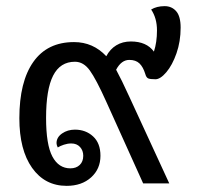

<svg xmlns="http://www.w3.org/2000/svg" viewBox="-20 -597 647 625"><path d="M401 -282 531 0H446L325 -268Q293 -339 272.5 -367.5Q252 -396 224 -396Q176 -396 153 -351Q130 -306 130 -213Q130 -126 150.5 -87.5Q171 -49 209 -49Q228 -49 239.5 -60Q251 -71 251 -90Q251 -107 240.5 -118.5Q230 -130 212 -130Q200 -130 188 -126Q176 -122 168 -117Q164 -125 164 -131Q164 -150 182 -162.5Q200 -175 224 -175Q259 -175 283 -153Q307 -131 307 -90Q307 -47 276.5 -19.5Q246 8 197 8Q126 8 84.5 -50.5Q43 -109 43 -212Q43 -331 88.5 -395.5Q134 -460 221 -460Q283 -460 326 -414Q338 -437 358.5 -449.5Q379 -462 406 -462Q457 -462 481 -429Q491 -459 491 -498Q491 -538 472 -566Q490 -577 516 -577Q539 -577 553.5 -560.5Q568 -544 568 -507Q568 -462 554.5 -423.5Q541 -385 521.5 -362Q502 -339 486 -339Q468 -339 462 -342Q456 -345 453 -356Q446 -379 434 -390.5Q422 -402 401 -402Q375 -402 358 -370Q375 -339 401 -282Z"/></svg>

Font: Krub Medium
Style: Regular
Weight: 500
Designer: Ekaluck Peanpanawate
Foundry: Cadson Demak Co.,Ltd.
Version: Version 1.000; ttfautohint (v1.6)